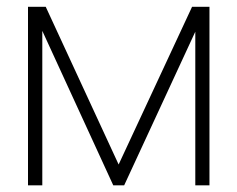

<svg xmlns="http://www.w3.org/2000/svg" viewBox="-20 -556 712 576"><path d="M319.8 0 106.9 -463.4V0H64V-535.6H117.2L335.9 -62.5L556.2 -535.6H608.4V0H565.9V-460.9L352.5 0Z"/></svg>

Font: Inter Display Extra Light
Style: Regular
Weight: 200
Designer: Rasmus Andersson
Foundry: rsms
Version: Version 4.000;git-4fc901f